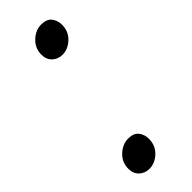

<svg xmlns="http://www.w3.org/2000/svg" viewBox="-174 -491 520 520"><g transform="rotate(-45 86.0 -231.0)"><path d="M60.5 -414.5Q60.5 -439.5 78.5 -456.2Q96.5 -473 118 -473Q139 -473 148.2 -461Q157.5 -449 157.5 -433Q157.5 -407 139.8 -390.5Q122 -374 101 -374Q84 -374 72.2 -385Q60.5 -396 60.5 -414.5ZM8.5 -29.5Q8.5 -54.5 26.5 -71.2Q44.5 -88 66 -88Q87 -88 96.2 -76Q105.5 -64 105.5 -48Q105.5 -22 87.8 -5.5Q70 11 49 11Q32 11 20.2 0Q8.5 -11 8.5 -29.5Z"/></g></svg>

Font: Merriweather 144pt Light
Style: Italic
Weight: 300
Italic angle: -7.8°
Version: Version 2.101